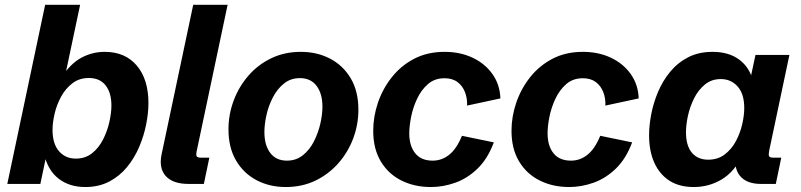

<svg xmlns="http://www.w3.org/2000/svg" viewBox="-20 -752 3273 785"><path d="M328.6 12.7Q264.2 12.7 220 -21.2Q175.8 -55.2 160.2 -122.1L170.4 -121.1L145 0H9.8L164.6 -732.4H307.6L242.7 -425.8L231 -434.6Q267.6 -491.7 312.5 -515.9Q357.4 -540 408.2 -540Q491.7 -540 539.3 -483.9Q586.9 -427.7 586.9 -330.6Q586.9 -290 577.6 -243.4Q568.4 -196.8 549.1 -151.4Q529.8 -106 499.3 -68.8Q468.8 -31.7 426.3 -9.5Q383.8 12.7 328.6 12.7ZM290 -103.5Q329.1 -103.5 356.7 -125.7Q384.3 -147.9 401.6 -182.1Q418.9 -216.3 427.2 -253.7Q435.5 -291 435.5 -320.3Q435.5 -372.6 411.9 -402.8Q388.2 -433.1 343.3 -433.1Q304.2 -433.1 276.1 -411.6Q248 -390.1 230 -357.2Q211.9 -324.2 203.4 -287.6Q194.8 -251 194.8 -220.7Q194.8 -164.1 221.2 -133.8Q247.6 -103.5 290 -103.5Z M751 0Q686.5 0 657.5 -32.5Q628.4 -64.9 641.1 -123L770 -732.4H910.6L784.2 -134.3Q780.8 -118.7 784.2 -113Q787.6 -107.4 801.8 -107.4H835.9L813.5 0Z M1148.4 12.7Q1082.5 12.7 1029.3 -15.1Q976.1 -43 945.1 -95.7Q914.1 -148.4 914.1 -223.1Q914.1 -283.7 935.3 -340.6Q956.5 -397.5 995.4 -442.4Q1034.2 -487.3 1088.6 -513.7Q1143.1 -540 1210 -540Q1276.4 -540 1329.6 -512.2Q1382.8 -484.4 1414.1 -431.6Q1445.3 -378.9 1445.3 -303.7Q1445.3 -242.7 1424.1 -186Q1402.8 -129.4 1363.3 -84.5Q1323.7 -39.6 1269.3 -13.4Q1214.8 12.7 1148.4 12.7ZM1152.8 -95.2Q1190.9 -95.2 1218.5 -117.4Q1246.1 -139.6 1263.7 -174.3Q1281.2 -209 1289.8 -246.8Q1298.3 -284.7 1298.3 -315.4Q1298.3 -369.1 1274.4 -400.9Q1250.5 -432.6 1206.1 -432.6Q1168.5 -432.6 1140.9 -410.4Q1113.3 -388.2 1095.5 -353.5Q1077.6 -318.8 1069.3 -281Q1061 -243.2 1061 -211.9Q1061 -158.2 1085 -126.7Q1108.9 -95.2 1152.8 -95.2Z M1741.7 12.7Q1674.8 12.7 1621.3 -13.9Q1567.9 -40.5 1536.9 -92Q1505.9 -143.6 1505.9 -217.3Q1505.9 -274.9 1525.1 -331.8Q1544.4 -388.7 1581.8 -436Q1619.1 -483.4 1673.3 -511.7Q1727.5 -540 1797.9 -540Q1861.3 -540 1912.1 -516.1Q1962.9 -492.2 1993.4 -449.2Q2023.9 -406.2 2025.9 -349.6L1889.6 -320.3Q1891.1 -349.1 1881.3 -374.8Q1871.6 -400.4 1850.8 -416.3Q1830.1 -432.1 1797.4 -432.1Q1757.3 -432.1 1730 -408.4Q1702.6 -384.8 1685.5 -348.6Q1668.5 -312.5 1660.9 -274.2Q1653.3 -235.8 1653.3 -207Q1653.3 -155.8 1677.5 -125.5Q1701.7 -95.2 1749 -95.2Q1786.6 -95.2 1816.9 -119.6Q1847.2 -144 1868.7 -196.8L1999 -169.9Q1974.1 -103 1932.9 -63Q1891.6 -22.9 1841.8 -5.1Q1792 12.7 1741.7 12.7Z M2307.1 12.7Q2240.2 12.7 2186.8 -13.9Q2133.3 -40.5 2102.3 -92Q2071.3 -143.6 2071.3 -217.3Q2071.3 -274.9 2090.6 -331.8Q2109.9 -388.7 2147.2 -436Q2184.6 -483.4 2238.8 -511.7Q2293 -540 2363.3 -540Q2426.8 -540 2477.5 -516.1Q2528.3 -492.2 2558.8 -449.2Q2589.4 -406.2 2591.3 -349.6L2455.1 -320.3Q2456.5 -349.1 2446.8 -374.8Q2437 -400.4 2416.3 -416.3Q2395.5 -432.1 2362.8 -432.1Q2322.8 -432.1 2295.4 -408.4Q2268.1 -384.8 2251 -348.6Q2233.9 -312.5 2226.3 -274.2Q2218.8 -235.8 2218.8 -207Q2218.8 -155.8 2242.9 -125.5Q2267.1 -95.2 2314.5 -95.2Q2352.1 -95.2 2382.3 -119.6Q2412.6 -144 2434.1 -196.8L2564.5 -169.9Q2539.6 -103 2498.3 -63Q2457 -22.9 2407.2 -5.1Q2357.4 12.7 2307.1 12.7Z M2816.4 12.7Q2757.3 12.7 2716.8 -13.4Q2676.3 -39.6 2655 -87.2Q2633.8 -134.8 2633.8 -199.2Q2633.8 -238.8 2642.6 -284.9Q2651.4 -331.1 2670.4 -376.2Q2689.5 -421.4 2720 -458.5Q2750.5 -495.6 2793.5 -517.8Q2836.4 -540 2893.6 -540Q2959.5 -540 3002 -508.5Q3044.4 -477.1 3058.1 -422.4L3045.4 -418L3068.8 -527.3H3207.5L3124.5 -134.3Q3121.6 -119.1 3124.5 -113.3Q3127.4 -107.4 3142.1 -107.4H3174.3L3151.9 0H3091.3Q3032.7 0 3005.6 -32.7Q2978.5 -65.4 2990.2 -122.6L2993.7 -141.6L3014.2 -115.2Q2982.9 -49.8 2930.9 -18.6Q2878.9 12.7 2816.4 12.7ZM2875.5 -99.1Q2915 -99.1 2943.1 -120.6Q2971.2 -142.1 2988.8 -175Q3006.3 -208 3014.6 -244.1Q3022.9 -280.3 3022.9 -310.1Q3022.9 -368.2 2995.8 -398.4Q2968.8 -428.7 2927.2 -428.7Q2889.2 -428.7 2862.1 -406.5Q2835 -384.3 2817.9 -350.1Q2800.8 -315.9 2792.7 -278.8Q2784.7 -241.7 2784.7 -211.4Q2784.7 -156.2 2808.8 -127.7Q2833 -99.1 2875.5 -99.1Z"/></svg>

Font: Schibsted Grotesk
Style: Bold Italic
Weight: 700
Italic angle: -12°
Designer: Bakken & Baeck AS, Henrik Kongsvoll
Foundry: Schibsted ASA
Version: Version 1.100;gftools[0.9.25]